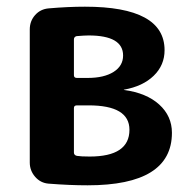

<svg xmlns="http://www.w3.org/2000/svg" viewBox="-20 -547 573 574"><path d="M201 -224V-91Q201 -83 210 -81Q222 -79 248 -79Q367 -79 367 -159Q367 -232 245 -232H210Q201 -232 201 -224ZM201 -429V-322Q201 -314 210 -314H242Q291 -314 319.5 -332Q348 -350 348 -381Q348 -441 245 -441Q233 -441 209 -439Q201 -437 201 -429ZM125 2Q101 0 85 -18.5Q69 -37 69 -61V-459Q69 -484 85 -502Q101 -520 126 -522Q184 -527 234 -527Q472 -527 472 -397Q472 -352 439.5 -320.5Q407 -289 351 -279L350 -278H351Q418 -269 456 -234.5Q494 -200 494 -150Q494 7 242 7Q188 7 125 2Z"/></svg>

Font: Rounded Mplus 1c Bold
Style: Bold
Weight: 700
Version: Version 1.059.20150529